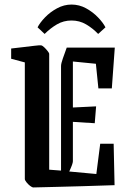

<svg xmlns="http://www.w3.org/2000/svg" viewBox="-20 -813 574 843"><path d="M29 -555V-600Q47 -602 76.5 -605.5Q106 -609 131 -612Q156 -615 161 -614Q166 -613 174 -605.5Q182 -598 189 -589Q196 -580 196 -577V-68L248 -64V-523Q248 -534 256 -556.5Q264 -579 273 -604H484L471 -425H412L401 -533L300 -543V-341L402 -346L396 -272L300 -278V-105Q300 -94 284 -60L403 -49L420 -182H479L483 0Q403 3 342 4.5Q281 6 229.5 7.5Q178 9 127 10Q121 10 112 3Q103 -4 96 -13Q89 -22 89 -27V-539ZM294 -793Q328 -793 358 -776.5Q388 -760 410.5 -736.5Q433 -713 443 -693L411 -664Q387 -689 358 -706Q329 -723 294 -723Q259 -723 230 -706Q201 -689 176 -664L145 -693Q155 -713 177.5 -736.5Q200 -760 230.5 -776.5Q261 -793 294 -793Z"/></svg>

Font: Grenze Gotisch Medium
Style: Regular
Weight: 500
Designer: Renata Polastri
Foundry: Omnibus-Type
Version: Version 1.001